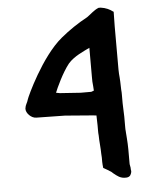

<svg xmlns="http://www.w3.org/2000/svg" viewBox="-52 -765 629 807"><g transform="rotate(-5 262.5 -361.5)"><path d="M51 -326C50 -308 72 -285 93 -285C139 -284 214 -283 214 -283L314 -275C323 -274 334 -274 346 -272V-269C346 -256 347 -243 347 -230V-208C347 -201 347 -196 348 -187C348 -163 352 -134 352 -110C352 -110 353 -100 353 -94V-76C353 -68 354 -60 355 -50L376 -38C379 -36 383 -33 387 -31L396 -23C409 -13 423 1 449 -1C467 -2 469 -16 471 -23V-24C471 -27 471 -30 470 -34C471 -43 466 -54 467 -61V-119C467 -135 466 -150 465 -165L463 -192V-193C462 -201 462 -207 462 -214V-257C462 -276 460 -295 460 -314V-349C460 -356 460 -362 459 -371C459 -381 458 -394 458 -405L457 -422C456 -432 455 -445 455 -456V-639C455 -659 456 -682 456 -700L454 -701C441 -711 425 -719 403 -722H394C374 -714 359 -698 343 -687C302 -665 264 -639 230 -611C141 -538 67 -374 65 -366C60 -348 53 -344 51 -327ZM185 -382C192 -400 221 -464 250 -500C275 -529 319 -547 341 -558V-435C341 -422 341 -409 343 -395L344 -380V-377L333 -373H288L201 -379Z"/></g></svg>

Font: Hussar Pisanka
Style: Sbd
Weight: 600
Designer: Robert Jablonski
Foundry: Cannot Into Space Fonts
Version: Version 1.070